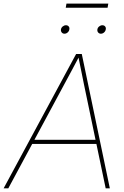

<svg xmlns="http://www.w3.org/2000/svg" viewBox="-48 -1020 673 1040"><path d="M-28.3 0 364.3 -727.5H395L546.9 0H524.4L406.7 -563.5Q398.9 -602.5 390.9 -641.6Q382.8 -680.7 375 -719.7H383.8Q362.8 -680.7 342.3 -641.6Q321.8 -602.5 300.3 -563.5L-2.9 0ZM119.1 -240.2 123 -262.7H482.9L479 -240.2ZM498.5 -837.4Q489.3 -837.4 483.6 -844.2Q478 -851.1 479.5 -860.8Q481 -870.1 489 -876.7Q497.1 -883.3 506.3 -883.3Q516.1 -883.3 521.5 -876.7Q526.9 -870.1 524.9 -860.8Q523.4 -851.1 515.6 -844.2Q507.8 -837.4 498.5 -837.4ZM301.3 -837.4Q292 -837.4 286.4 -844.2Q280.8 -851.1 282.2 -860.8Q283.7 -870.1 291.7 -876.7Q299.8 -883.3 309.1 -883.3Q318.8 -883.3 324.2 -876.7Q329.6 -870.1 327.6 -860.8Q326.2 -851.1 318.4 -844.2Q310.5 -837.4 301.3 -837.4ZM538.6 -1000.5 534.7 -978H308.1L312 -1000.5Z"/></svg>

Font: Inter 28pt Thin
Style: Italic
Weight: 250
Italic angle: -9.3988°
Designer: Rasmus Andersson
Foundry: rsms
Version: Version 4.001;git-66647c0bb